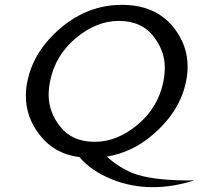

<svg xmlns="http://www.w3.org/2000/svg" viewBox="-20 -649 824 794"><path d="M371.6 -62.5Q464.4 -62.5 549.3 -133.5Q634.3 -204.6 655.8 -312.5Q661.6 -342.3 661.6 -369.1Q661.6 -439.9 612.8 -501.2Q564 -562.5 471.2 -562.5Q378.9 -562.5 293.7 -491.5Q208.5 -420.4 187 -312.5Q181.2 -283.2 181.2 -256.3Q181.2 -185.1 230.2 -123.8Q279.3 -62.5 371.6 -62.5ZM308.6 0.5Q206.1 -11.7 145 -89.8Q86.9 -163.6 86.9 -252.9Q86.9 -281.7 93.3 -312.5Q118.2 -437.5 231 -533.2Q343.8 -628.9 484.4 -628.9Q625 -628.9 699.7 -533.2Q755.9 -461.4 755.9 -373Q755.9 -343.8 749.5 -312.5Q724.6 -187.5 609.4 -89.8Q524.9 -18.1 421.9 -1.5Q469.7 42.5 529.3 66.9Q601.1 95.7 751 97.2Q763.7 97.2 783.7 96.7Q696.8 125 611.3 125Q522.9 125 441.9 92.3Q356.4 57.6 308.6 0.5Z"/></svg>

Font: Juliett
Style: Bold Italic
Weight: 700
Italic angle: -11.25°
Designer: GGBotNet
Foundry: GGBotNet
Version: 0.60